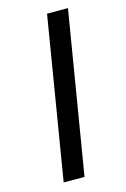

<svg xmlns="http://www.w3.org/2000/svg" viewBox="-111 -763 533 815"><g transform="rotate(-15 155.5 -355.0)"><path d="M273.4 -710.2H181.5L64.3 0H155.9Z"/></g></svg>

Font: TID UI Extra Bold
Style: Italic
Weight: 800
Italic angle: -9.39999°
Designer: The TID Project Authors
Foundry: Bakken & Bæck
Version: Version 1.001;hotconv 1.0.109;makeotfexe 2.5.65596